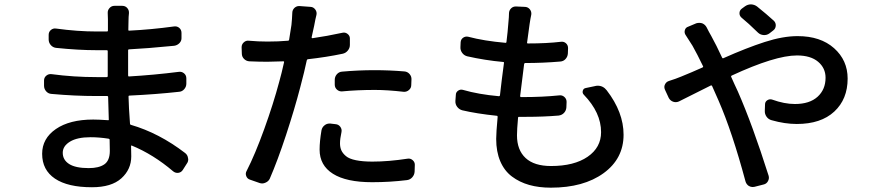

<svg xmlns="http://www.w3.org/2000/svg" viewBox="-20 -824 4040 892"><path d="M490.2 -123Q490.2 -153.3 489.3 -174.8Q489.3 -178.7 484.4 -179.7Q440.4 -186.5 400.4 -186.5Q338.9 -186.5 305.2 -166Q271.5 -145.5 271.5 -114.3Q271.5 -81.1 301.3 -62Q331.1 -43 392.6 -43Q439.5 -43 464.8 -60.5Q490.2 -78.1 490.2 -123ZM839.8 -113.3Q851.6 -104.5 853.5 -89.8Q854.5 -86.9 854.5 -84Q854.5 -72.3 847.7 -63.5L829.1 -34.2Q821.3 -22.5 808.1 -21Q794.9 -19.5 784.2 -28.3Q692.4 -106.4 592.8 -147.5Q588.9 -149.4 588.9 -144.5Q588.9 -135.7 589.4 -120.1Q589.8 -104.5 589.8 -97.7Q589.8 -37.1 543.9 4.4Q498 45.9 407.2 45.9Q294.9 45.9 235.4 5.9Q175.8 -34.2 175.8 -109.4Q175.8 -180.7 239.7 -224.6Q303.7 -268.6 413.1 -268.6Q437.5 -268.6 481.4 -265.6Q486.3 -264.6 485.4 -269.5Q484.4 -301.8 482.4 -373Q482.4 -377.9 477.5 -377.9H427.7Q327.1 -377.9 218.8 -387.7Q204.1 -388.7 194.3 -399.9Q184.6 -411.1 184.6 -425.8V-450.2Q184.6 -463.9 195.3 -472.7Q206.1 -481.4 219.7 -479.5Q322.3 -465.8 428.7 -465.8H475.6Q480.5 -465.8 480.5 -470.7V-586.9Q480.5 -590.8 475.6 -590.8H430.7Q343.8 -590.8 240.2 -601.6Q225.6 -603.5 215.8 -614.7Q206.1 -626 206.1 -640.6V-662.1Q206.1 -675.8 216.3 -684.6Q226.6 -693.4 240.2 -691.4Q339.8 -677.7 429.7 -677.7H476.6Q481.4 -677.7 481.4 -682.6V-734.4Q481.4 -746.1 480.5 -762.7Q479.5 -776.4 488.8 -786.6Q498 -796.9 511.7 -796.9H547.9Q562.5 -796.9 571.3 -786.6Q580.1 -776.4 579.1 -762.7Q577.1 -745.1 577.1 -730.5Q577.1 -725.6 576.7 -710.4Q576.2 -695.3 576.2 -685.5Q576.2 -680.7 580.1 -681.6Q681.6 -686.5 789.1 -701.2Q802.7 -703.1 813 -694.3Q823.2 -685.5 823.2 -670.9V-649.4Q824.2 -634.8 814 -624Q803.7 -613.3 789.1 -611.3Q659.2 -598.6 579.1 -594.7Q575.2 -594.7 575.2 -590.8V-473.6Q575.2 -468.8 579.1 -468.8Q695.3 -475.6 810.5 -490.2Q824.2 -492.2 835 -483.4Q845.7 -474.6 845.7 -460V-435.5Q845.7 -420.9 835.9 -409.7Q826.2 -398.4 811.5 -397.5Q705.1 -385.7 581.1 -379.9Q577.1 -379.9 577.1 -376Q578.1 -327.1 584 -249Q584 -245.1 587.9 -244.1Q718.8 -206.1 839.8 -113.3Z M1569.3 -399.4Q1555.7 -398.4 1545.4 -407.7Q1535.2 -417 1535.2 -430.7V-453.1Q1535.2 -467.8 1544.9 -479Q1554.7 -490.2 1569.3 -491.2Q1644.5 -498 1719.7 -498Q1790 -498 1858.4 -492.2Q1873 -491.2 1882.8 -480Q1892.6 -468.8 1891.6 -454.1L1890.6 -428.7Q1890.6 -415 1879.9 -405.8Q1869.1 -396.5 1855.5 -397.5Q1779.3 -406.2 1721.7 -406.2Q1640.6 -406.2 1569.3 -399.4ZM1571.3 -671.9Q1584 -674.8 1594.7 -666.5Q1605.5 -658.2 1605.5 -645.5V-615.2Q1605.5 -600.6 1595.7 -588.9Q1585.9 -577.1 1571.3 -574.2Q1497.1 -558.6 1410.2 -548.8Q1406.2 -547.9 1405.3 -543.9Q1394.5 -492.2 1375 -418.9Q1348.6 -317.4 1309.1 -197.3Q1269.5 -77.1 1233.4 5.9Q1227.5 18.6 1213.9 24.4Q1206.1 28.3 1198.2 28.3Q1192.4 28.3 1186.5 26.4L1141.6 10.7Q1128.9 6.8 1124 -5.9Q1119.1 -18.6 1126 -30.3Q1165 -106.4 1207.5 -224.1Q1250 -341.8 1277.3 -444.3Q1288.1 -482.4 1299.8 -535.2Q1300.8 -539.1 1296.9 -539.1Q1245.1 -537.1 1221.7 -537.1Q1182.6 -537.1 1138.7 -539.1Q1124 -540 1113.8 -550.3Q1103.5 -560.5 1103.5 -575.2L1102.5 -604.5Q1102.5 -618.2 1112.8 -627.4Q1123 -636.7 1136.7 -634.8Q1179.7 -630.9 1222.7 -630.9Q1273.4 -630.9 1317.4 -634.8Q1322.3 -634.8 1323.2 -639.6Q1333 -697.3 1334 -708Q1336.9 -735.4 1337.9 -763.7Q1337.9 -777.3 1347.7 -787.1Q1357.4 -795.9 1369.1 -795.9Q1370.1 -795.9 1371.1 -795.9L1423.8 -792Q1436.5 -791 1444.8 -779.8Q1453.1 -768.6 1450.2 -754.9Q1445.3 -736.3 1439.5 -704.1L1427.7 -650.4Q1427.7 -648.4 1428.7 -647.5Q1429.7 -646.5 1431.6 -646.5Q1499 -656.2 1571.3 -671.9ZM1473.6 -218.8Q1476.6 -233.4 1488.3 -242.2Q1498 -250 1510.7 -250Q1512.7 -250 1514.6 -250L1539.1 -247.1Q1552.7 -246.1 1561 -234.9Q1569.3 -223.6 1566.4 -210Q1559.6 -178.7 1559.6 -158.2Q1559.6 -139.6 1565.9 -125.5Q1572.3 -111.3 1587.4 -98.6Q1602.5 -85.9 1633.8 -79.6Q1665 -73.2 1710 -73.2Q1785.2 -73.2 1874 -86.9Q1886.7 -88.9 1897 -80.1Q1907.2 -71.3 1907.2 -58.6L1906.2 -26.4Q1905.3 -11.7 1895.5 -0.5Q1885.7 10.7 1871.1 12.7Q1791 22.5 1709 22.5Q1588.9 22.5 1526.9 -16.6Q1464.8 -55.7 1464.8 -128.9Q1464.8 -167 1473.6 -218.8Z M2692.4 -383.8Q2684.6 -391.6 2687.5 -402.3Q2690.4 -413.1 2701.2 -415L2743.2 -423.8Q2750 -425.8 2756.8 -425.8Q2782.2 -425.8 2798.8 -404.3Q2877 -302.7 2877 -198.2Q2877 -86.9 2784.2 -19.5Q2691.4 47.9 2539.1 47.9Q2483.4 47.9 2438.5 35.2Q2393.6 22.5 2358.4 -3.9Q2323.2 -30.3 2304.2 -74.7Q2285.2 -119.1 2285.2 -178.7Q2285.2 -208 2292 -281.2Q2292 -286.1 2288.1 -286.1Q2194.3 -295.9 2127.9 -311.5Q2113.3 -315.4 2104 -327.6Q2094.7 -339.8 2095.7 -355.5L2097.7 -382.8Q2097.7 -395.5 2108.4 -402.8Q2119.1 -410.2 2131.8 -406.2Q2202.1 -385.7 2297.9 -377Q2301.8 -377 2302.7 -380.9Q2310.5 -451.2 2321.3 -531.2Q2322.3 -536.1 2317.4 -536.1Q2232.4 -543.9 2150.4 -562.5Q2135.7 -566.4 2127 -578.6Q2118.2 -590.8 2119.1 -605.5L2120.1 -627.9Q2121.1 -641.6 2131.8 -648.9Q2142.6 -656.2 2155.3 -653.3Q2228.5 -633.8 2329.1 -625Q2333 -625 2333 -629.9Q2338.9 -676.8 2341.8 -717.8Q2344.7 -746.1 2344.7 -761.7Q2344.7 -775.4 2354.5 -785.2Q2363.3 -793.9 2376 -793.9Q2377 -793.9 2377.9 -793.9L2419.9 -792Q2433.6 -791 2441.9 -780.3Q2450.2 -769.5 2448.2 -755.9Q2444.3 -738.3 2440.4 -711.9L2428.7 -626Q2427.7 -622.1 2432.6 -622.1Q2520.5 -622.1 2585.9 -629.9Q2599.6 -631.8 2609.4 -623Q2619.1 -614.3 2619.1 -600.6L2618.2 -575.2Q2617.2 -560.5 2607.4 -549.8Q2597.7 -539.1 2583 -538.1Q2502.9 -531.2 2419.9 -531.2Q2416 -531.2 2415 -526.4Q2405.3 -450.2 2396.5 -377.9Q2396.5 -373 2400.4 -373H2410.2Q2501 -373 2578.1 -380.9Q2591.8 -382.8 2602.1 -373.5Q2612.3 -364.3 2612.3 -350.6L2611.3 -325.2Q2610.4 -310.5 2600.6 -299.8Q2590.8 -289.1 2575.2 -287.1Q2504.9 -281.2 2424.8 -281.2H2391.6Q2386.7 -281.2 2386.7 -276.4Q2381.8 -221.7 2381.8 -195.3Q2381.8 -127 2421.9 -89.8Q2461.9 -52.7 2540 -52.7Q2647.5 -52.7 2710 -95.7Q2772.5 -138.7 2772.5 -210Q2772.5 -300.8 2692.4 -383.8Z M3575.2 -727.5Q3585 -717.8 3584 -704.1Q3583 -690.4 3572.3 -682.6L3554.7 -668.9Q3543 -660.2 3527.8 -661.1Q3512.7 -662.1 3502 -671.9Q3455.1 -717.8 3424.8 -742.2Q3415 -751 3415.5 -763.7Q3416 -776.4 3426.8 -784.2L3441.4 -794.9Q3454.1 -803.7 3468.8 -803.7Q3468.8 -803.7 3469.7 -803.7Q3485.4 -802.7 3497.1 -793.9Q3542 -757.8 3575.2 -727.5ZM3166 -660.2Q3158.2 -670.9 3161.6 -683.6Q3165 -696.3 3177.7 -700.2L3214.8 -715.8Q3221.7 -717.8 3228.5 -717.8Q3235.4 -717.8 3242.2 -715.8Q3255.9 -710 3262.7 -697.3Q3274.4 -673.8 3284.2 -657.2Q3307.6 -615.2 3335 -555.7Q3336.9 -551.8 3340.8 -553.7Q3448.2 -601.6 3532.7 -628.9Q3617.2 -656.2 3685.5 -656.2Q3792 -656.2 3855 -600.1Q3918 -543.9 3918 -459Q3918 -363.3 3856 -305.7Q3793.9 -248 3681.6 -248Q3626 -248 3564.5 -265.6Q3549.8 -269.5 3541 -282.2Q3532.2 -294.9 3533.2 -310.5L3534.2 -338.9Q3534.2 -351.6 3544.9 -358.4Q3555.7 -365.2 3567.4 -361.3Q3624 -340.8 3672.9 -340.8Q3741.2 -340.8 3778.3 -374.5Q3815.4 -408.2 3815.4 -462.9Q3815.4 -507.8 3780.8 -537.1Q3746.1 -566.4 3682.6 -566.4Q3581.1 -566.4 3378.9 -472.7Q3375 -470.7 3377 -466.8Q3381.8 -456.1 3392.1 -433.1Q3402.3 -410.2 3408.2 -398.4Q3475.6 -245.1 3550.8 -7.8Q3554.7 4.9 3547.9 17.6Q3541 30.3 3527.3 33.2L3485.4 43.9Q3481.4 44.9 3476.6 44.9Q3467.8 44.9 3459 40Q3447.3 32.2 3443.4 18.6Q3381.8 -210.9 3318.4 -356.4L3288.1 -424.8Q3286.1 -428.7 3282.2 -426.8Q3142.6 -357.4 3133.8 -352.5Q3120.1 -346.7 3106.9 -351.6Q3093.8 -356.4 3086.9 -369.1L3069.3 -407.2Q3066.4 -414.1 3066.4 -419.9Q3066.4 -425.8 3069.3 -431.6Q3075.2 -444.3 3088.9 -448.2Q3120.1 -458 3143.6 -467.8Q3194.3 -488.3 3244.1 -510.7Q3248 -512.7 3246.1 -516.6Q3218.8 -573.2 3197.3 -611.3Q3181.6 -636.7 3166 -660.2Z"/></svg>

Font: Gen Jyuu GothicL Medium
Style: Regular
Weight: 500
Designer: [Source Han Sans]
Ryoko NISHIZUKA  (kana & ideographs); Paul D. Hunt (Latin, Greek & Cyrillic); Wenlong ZHANG  (bopomofo
Version: Version 1.002.20150607